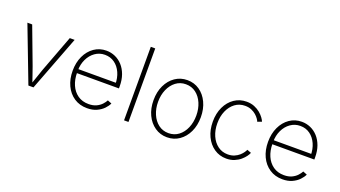

<svg xmlns="http://www.w3.org/2000/svg" viewBox="-60 -1251 3160 1785"><g transform="rotate(20 1519.5 -358.5)"><path d="M250 0 41.5 -545.9H88.9L225.1 -183.6Q240.7 -142.1 254.2 -100.3Q267.6 -58.6 282.2 -18.1H267.6Q282.7 -58.6 296.1 -100.3Q309.6 -142.1 324.7 -183.6L460.9 -545.9H508.8L300.3 0Z M833 11.7Q759.3 11.7 704.3 -24.9Q649.4 -61.5 619.4 -125.2Q589.4 -189 589.4 -270.5Q589.4 -352.1 619.4 -416Q649.4 -480 702.1 -516.6Q754.9 -553.2 822.3 -553.2Q868.7 -553.2 909.9 -534.9Q951.2 -516.6 982.7 -481.7Q1014.2 -446.8 1032.2 -397Q1050.3 -347.2 1050.3 -283.2V-262.7H617.2V-302.2H1026.4L1005.9 -286.6Q1005.9 -350.1 982.9 -401.4Q960 -452.6 918.7 -482.4Q877.4 -512.2 822.3 -512.2Q768.6 -512.2 725.8 -481.9Q683.1 -451.7 658.7 -400.4Q634.3 -349.1 634.3 -286.1V-268.1Q634.3 -199.7 658 -145.8Q681.6 -91.8 726.3 -60.5Q771 -29.3 833 -29.3Q877.9 -29.3 909.4 -44.2Q940.9 -59.1 961.2 -81.1Q981.4 -103 991.7 -123L1032.2 -106.9Q1020 -79.6 993.7 -52.2Q967.3 -24.9 927.2 -6.6Q887.2 11.7 833 11.7Z M1240.2 -727.5V0H1196.3V-727.5Z M1623.5 11.7Q1556.2 11.7 1503.2 -24.9Q1450.2 -61.5 1419.9 -125.2Q1389.6 -189 1389.6 -271Q1389.6 -353 1419.9 -416.7Q1450.2 -480.5 1503.2 -516.8Q1556.2 -553.2 1623.5 -553.2Q1691.4 -553.2 1744.1 -516.8Q1796.9 -480.5 1827.1 -416.5Q1857.4 -352.5 1857.4 -271Q1857.4 -189 1827.1 -125.2Q1796.9 -61.5 1744.1 -24.9Q1691.4 11.7 1623.5 11.7ZM1623.5 -29.3Q1680.7 -29.3 1723.1 -61.5Q1765.6 -93.8 1789.1 -148.7Q1812.5 -203.6 1812.5 -271Q1812.5 -337.9 1789.1 -392.8Q1765.6 -447.8 1723.1 -480Q1680.7 -512.2 1623.5 -512.2Q1566.9 -512.2 1524.4 -479.7Q1481.9 -447.3 1458.3 -392.8Q1434.6 -338.4 1434.6 -271Q1434.6 -203.6 1458.3 -148.7Q1481.9 -93.8 1524.4 -61.5Q1566.9 -29.3 1623.5 -29.3Z M2209.5 9.3Q2142.1 9.3 2089.1 -26.9Q2036.1 -63 2005.9 -126.5Q1975.6 -189.9 1975.6 -272Q1975.6 -354 2005.9 -417.5Q2036.1 -481 2089.1 -517.1Q2142.1 -553.2 2209.5 -553.2Q2252.9 -553.2 2287.1 -539.1Q2321.3 -524.9 2345.9 -504.2Q2370.6 -483.4 2385.7 -462.2Q2400.9 -440.9 2405.8 -426.8L2364.7 -411.1Q2361.3 -420.4 2350.1 -437.3Q2338.9 -454.1 2319.6 -471.2Q2300.3 -488.3 2272.9 -500.2Q2245.6 -512.2 2209.5 -512.2Q2152.8 -512.2 2110.4 -480.5Q2067.9 -448.7 2044.2 -394.5Q2020.5 -340.3 2020.5 -272Q2020.5 -203.6 2044.2 -149.4Q2067.9 -95.2 2110.4 -63.7Q2152.8 -32.2 2209.5 -32.2Q2245.6 -32.2 2273.7 -44.2Q2301.8 -56.2 2321.3 -73.7Q2340.8 -91.3 2352.3 -108.4Q2363.8 -125.5 2367.2 -134.8L2408.2 -119.6Q2403.3 -105 2387.9 -83.5Q2372.6 -62 2347.7 -40.8Q2322.8 -19.5 2288.1 -5.1Q2253.4 9.3 2209.5 9.3Z M2766.1 11.7Q2692.4 11.7 2637.5 -24.9Q2582.5 -61.5 2552.5 -125.2Q2522.5 -189 2522.5 -270.5Q2522.5 -352.1 2552.5 -416Q2582.5 -480 2635.3 -516.6Q2688 -553.2 2755.4 -553.2Q2801.8 -553.2 2843 -534.9Q2884.3 -516.6 2915.8 -481.7Q2947.3 -446.8 2965.3 -397Q2983.4 -347.2 2983.4 -283.2V-262.7H2550.3V-302.2H2959.5L2939 -286.6Q2939 -350.1 2916 -401.4Q2893.1 -452.6 2851.8 -482.4Q2810.5 -512.2 2755.4 -512.2Q2701.7 -512.2 2658.9 -481.9Q2616.2 -451.7 2591.8 -400.4Q2567.4 -349.1 2567.4 -286.1V-268.1Q2567.4 -199.7 2591.1 -145.8Q2614.7 -91.8 2659.4 -60.5Q2704.1 -29.3 2766.1 -29.3Q2811 -29.3 2842.5 -44.2Q2874 -59.1 2894.3 -81.1Q2914.6 -103 2924.8 -123L2965.3 -106.9Q2953.1 -79.6 2926.8 -52.2Q2900.4 -24.9 2860.4 -6.6Q2820.3 11.7 2766.1 11.7Z"/></g></svg>

Font: Inter ExtraLight
Style: Regular
Weight: 250
Designer: Rasmus Andersson
Foundry: rsms
Version: Version 4.001;git-66647c0bb